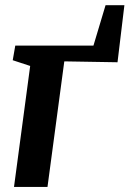

<svg xmlns="http://www.w3.org/2000/svg" viewBox="-20 -734 508 754"><path d="M394.5 -713.5H468.5L441.5 -489.5L232.5 -493L166.5 0H35L98.5 -475L30 -497.5L40 -555H347Z"/></svg>

Font: Merriweather
Style: Bold Italic
Weight: 700
Italic angle: -7.8°
Version: Version 2.101